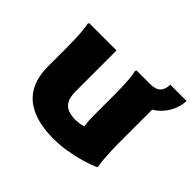

<svg xmlns="http://www.w3.org/2000/svg" viewBox="-148 -804 1002 1002"><g transform="rotate(45 353.0 -303.5)"><path d="M351 12Q298 12 247.5 1Q197 -10 156 -37.5Q115 -65 91 -114.5Q67 -164 67 -241V-382Q67 -402 66 -432.5Q65 -463 62.5 -492Q60 -521 56 -539L59 -547H261V-246Q261 -203 274 -180Q287 -157 310.5 -148Q334 -139 364 -139Q392 -139 415.5 -146Q439 -153 458 -159L431 -117Q425 -133 421 -158Q417 -183 417 -222V-382Q417 -402 416 -432.5Q415 -463 412.5 -492Q410 -521 405 -539L409 -547H611V-213Q611 -193 612 -162Q613 -131 615.5 -100.5Q618 -70 622 -52L619 -44Q584 -29 541 -16.5Q498 -4 449.5 4Q401 12 351 12ZM512 -436 510 -547Q549 -547 567 -565Q585 -583 586 -619H706Q705 -589 693 -557.5Q681 -526 657 -498Q633 -470 597.5 -453Q562 -436 512 -436Z"/></g></svg>

Font: Kufam ExtraBold
Style: Regular
Weight: 800
Designer: Wael Morcos, Artur Schmal
Foundry: Original Type
Version: Version 1.300; ttfautohint (v1.8.3)